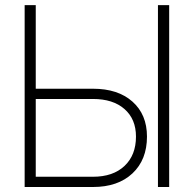

<svg xmlns="http://www.w3.org/2000/svg" viewBox="-20 -748 776 768"><path d="M123 -393.1H352.1Q451.7 -393.1 509.8 -341.6Q567.9 -290 567.9 -201.7Q567.9 -108.9 509.8 -54.4Q451.7 0 352.1 0H78.6V-727.5H123ZM123 -352.1V-41H352.1Q432.1 -41 478 -84.2Q523.9 -127.4 523.9 -201.7Q523.9 -271.5 478 -311.8Q432.1 -352.1 352.1 -352.1ZM656.7 -727.5V0H611.8V-727.5Z"/></svg>

Font: Inter Display Extra Light
Style: Regular
Weight: 200
Designer: Rasmus Andersson
Foundry: rsms
Version: Version 4.000;git-4fc901f